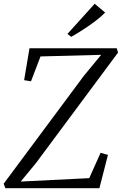

<svg xmlns="http://www.w3.org/2000/svg" viewBox="-26 -999 647 1019"><path d="M2.5 0 -6.5 -24 419 -596.5 511 -708 189 -699.5 138.5 -567.5 102 -573.5 130.5 -743H593.5L600.5 -720L164.5 -133L84 -35.5L447.5 -53.5L508 -188L547 -177L501.5 0ZM352 -803.5 332 -819 476.5 -979 532 -932.5Q512 -911.5 481.5 -888.2Q451 -865 417 -843Q383 -821 352 -803.5Z"/></svg>

Font: Merriweather 96pt Light
Style: Italic
Weight: 300
Italic angle: -7.8°
Version: Version 2.101